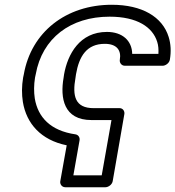

<svg xmlns="http://www.w3.org/2000/svg" viewBox="-20 -583 736 806"><path d="M440 -513C556 -513 621 -469 640 -407C645 -392 646 -374 645 -357H535C534 -412 494 -449 429 -449C314 -449 264 -355 249 -271L247 -257C232 -172 247 -79 364 -79H448L407 153H288L314 6C316 -6 309 -17 297 -19C192 -34 139 -91 126 -170C122 -197 122 -226 127 -257L130 -271C157 -423 276 -513 440 -513ZM80 -271 77 -257C71 -221 71 -187 76 -155C91 -64 152 5 260 27L233 178C231 189 239 203 254 203H423C434 203 450 193 453 178L502 -104C504 -115 497 -129 482 -129H373C295 -129 283 -180 297 -257L299 -271C312 -347 344 -399 420 -399C471 -399 490 -371 483 -332C481 -321 489 -307 504 -307H663C674 -307 690 -317 693 -332C699 -367 697 -399 688 -428C662 -512 577 -563 449 -563C257 -563 111 -448 80 -271Z"/></svg>

Font: Asimov
Style: XWidOuIt
Weight: 500
Designer: Google
Version: Version 2.000980; 2014